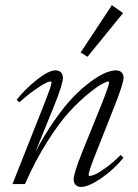

<svg xmlns="http://www.w3.org/2000/svg" viewBox="-20 -720 540 751"><path d="M322.3 -498 295.4 -514.6 417.5 -699.7 461.4 -668.9ZM28.8 0 152.8 -313Q181.6 -386.2 181.6 -397.5Q181.6 -401.4 177.2 -401.4Q171.4 -401.4 156.5 -394Q141.6 -386.7 113.8 -366.9Q85.9 -347.2 55.7 -319.8L44.9 -329.6Q79.6 -373 125.2 -408.9Q170.9 -444.8 196.8 -444.8Q210.4 -444.8 218.3 -437Q226.1 -429.2 226.1 -416Q226.1 -390.6 191.4 -305.2L118.2 -125Q154.3 -193.8 194.1 -250.5Q233.9 -307.1 268.3 -342.3Q302.7 -377.4 335.7 -401.4Q368.7 -425.3 392.6 -435.1Q416.5 -444.8 433.6 -444.8Q447.3 -444.8 455.3 -437Q463.4 -429.2 463.4 -416Q463.4 -394.5 425.8 -299.3L356.4 -124Q326.7 -49.8 326.7 -36.6Q326.7 -31.7 331.1 -31.7Q337.9 -31.7 351.3 -37.4Q364.7 -43 392.8 -63Q420.9 -83 452.1 -113.8L462.9 -103Q425.3 -56.6 375.7 -22.7Q326.2 11.2 296.9 11.2Q283.7 11.2 275.9 3.2Q268.1 -4.9 268.1 -18.1Q268.1 -42 303.2 -129.4L373.5 -302.7Q406.7 -385.7 406.7 -397.5Q406.7 -401.4 402.8 -401.4Q397.9 -401.4 379.2 -391.6Q360.4 -381.8 325 -353Q289.6 -324.2 251 -282.5Q212.4 -240.7 165 -166Q117.7 -91.3 77.6 0Z"/></svg>

Font: Elstob Light
Style: Italic
Weight: 300
Italic angle: -20°
Designer: Peter S. Baker
Version: Version 1.015